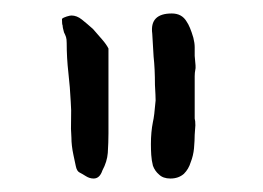

<svg xmlns="http://www.w3.org/2000/svg" viewBox="-20 -728 390 285"><path d="M207 -482Q205 -490 204.5 -498Q204 -506 204 -514Q204 -532 207 -547Q209 -555 211 -579Q211 -585 210 -602Q210 -626 208 -644Q207 -663 206 -678Q202 -708 235 -708Q250 -708 257 -696Q262 -689 267 -672Q269 -664 269 -658Q269 -645 269 -645Q271 -627 270 -625Q269 -620 269 -615V-552Q270 -549 270 -542Q270 -539 269 -528Q269 -520 268 -508Q267 -497 263 -487Q260 -477 253 -470Q245 -463 233 -463Q222 -463 216 -469Q210 -474 207 -482ZM73 -690Q72 -692 72 -699V-700Q74 -702 79 -703.5Q84 -705 86 -705Q94 -705 101.5 -699Q109 -693 118 -685Q125 -677 131.5 -669.5Q138 -662 141 -656V-549Q141 -543 141 -530Q141 -517 140 -501Q139 -488 132 -475Q128 -463 119 -463Q113 -463 107.5 -466.5Q102 -470 98 -472Q94 -474 92.5 -481.5Q91 -489 89 -498Q86 -512 86 -524Q85 -536 85.5 -550.5Q86 -565 85 -577Q84 -598 81.5 -620Q79 -642 79 -664Q79 -670 78 -673Q77 -676 75 -680Q74 -684 73.5 -686Q73 -688 73 -690Z"/></svg>

Font: ToneOZ-Tsuipita-TC
Style: Tsuipita-TC
Weight: 400
Designer: :Jeffrey Xuan (Chih-Lin Hsuan)  :
Foundry: jeffreyx@gmail.com, cjkFonts.io
Version: Version 0.24071